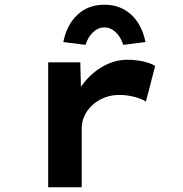

<svg xmlns="http://www.w3.org/2000/svg" viewBox="-20 -793 775 813"><path d="M184 0V-529H320L325 -338L286 -346Q301 -400 336.5 -444Q372 -488 420 -514Q468 -540 520 -540Q554 -540 585.5 -533Q617 -526 637 -514L598 -363Q579 -375 548 -383Q517 -391 486 -391Q449 -391 419.5 -378.5Q390 -366 369 -346Q348 -326 337 -301Q326 -276 326 -250V0ZM342 -603 248 -615Q263 -689 308.5 -731Q354 -773 422 -773Q490 -773 535.5 -731Q581 -689 596 -615L502 -603Q491 -637 469.5 -657Q448 -677 422 -677Q396 -677 374.5 -657Q353 -637 342 -603Z"/></svg>

Font: Lexend Tera SemiBold
Style: Regular
Weight: 600
Version: Version 1.007